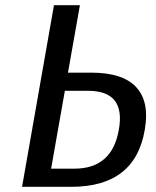

<svg xmlns="http://www.w3.org/2000/svg" viewBox="-20 -720 600 740"><path d="M65 0 188 -700H288L242 -440H332Q454 -440 505.5 -383.5Q557 -327 538 -220Q501 0 255 0ZM177 -70H267Q412 -70 438 -220Q465 -370 320 -370H230Z"/></svg>

Font: Scada
Style: Italic
Weight: 400
Italic angle: -10°
Designer: Jovanny Lemonad
Foundry: Jovanny Lemonad
Version: Version 4.100;PS 004.100;hotconv 1.0.88;makeotf.lib2.5.64775